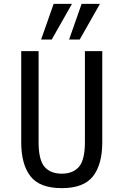

<svg xmlns="http://www.w3.org/2000/svg" viewBox="-20 -965 640 995"><path d="M420 -228V-700H510V-228Q510 -113 462 -51.5Q414 10 300 10Q186 10 138 -51.5Q90 -113 90 -228V-700H180V-228Q180 -137 210.5 -101Q241 -65 300 -65Q359 -65 389.5 -101Q420 -137 420 -228ZM403 -945H498L393 -760H338ZM258 -945H353L248 -760H193Z"/></svg>

Font: Sligoil Micro
Style: Regular
Weight: 400
Designer: Ariel Martín Pérez
Foundry: Igor Stepanchenko
Version: Version 1.001